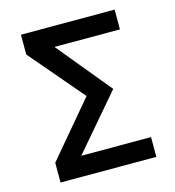

<svg xmlns="http://www.w3.org/2000/svg" viewBox="-104 -782 794 870"><g transform="rotate(-15 293.0 -346.5)"><path d="M73.2 0V-92.8L288.6 -348.1L73.2 -600.6V-693.4H512.7V-600.6H205.6L413.6 -348.1L195.3 -92.8H522.5V0Z"/></g></svg>

Font: CaskaydiaMono NF
Style: Regular
Weight: 400
Designer: Aaron Bell
Foundry: Saja Typeworks
Version: Version 2111.001; ttfautohint (v1.8.4);Nerd Fonts 3.1.1